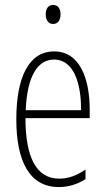

<svg xmlns="http://www.w3.org/2000/svg" viewBox="-20 -840 428 777"><path d="M195 -820C173 -820 165 -802 165 -781C165 -760 175 -743 195 -743C214 -743 225 -758 225 -782C225 -802 217 -820 195 -820ZM199 -632C96 -632 46 -526 46 -357C46 -190 98 -83 218 -83C260 -83 296 -96 326 -115V-154C290 -129 256 -117 220 -117C128 -117 83 -202 83 -362H343V-396C343 -518 305 -632 199 -632ZM199 -599C277 -599 309 -505 308 -394H84C90 -532 132 -599 199 -599Z"/></svg>

Font: Noto Sans Kannada UI ExtraCondensed ExtraLight
Style: Regular
Weight: 200
Width: 2
Designer: Jelle Bosma - Monotype Design Team
Foundry: Monotype Imaging Inc.
Version: Version 2.005